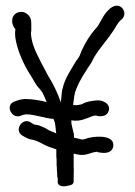

<svg xmlns="http://www.w3.org/2000/svg" viewBox="-20 -656 476 675"><path d="M34 -554V-552C33 -548 33 -540 33 -536C33 -530 34 -522 36 -512C43 -475 65 -426 84 -397C95 -382 102 -361 120 -343C122 -340 126 -335 129 -331C134 -322 138 -311 144 -297C128 -302 94 -308 69 -308H68C51 -307 41 -303 31 -299C-4 -287 21 -236 53 -249C59 -252 61 -252 71 -254C104 -254 136 -240 168 -238C170 -234 172 -227 173 -224L175 -211L177 -192V-191C177 -189 178 -190 178 -187C164 -193 155 -196 143 -203V-204L125 -212C117 -216 110 -217 101 -218C98 -219 95 -221 89 -225C60 -246 27 -198 59 -179C67 -175 77 -167 93 -165C113 -161 123 -153 142 -144C150 -140 164 -136 178 -131V-105C179 -100 179 -96 179 -92V-75C180 -70 180 -65 180 -58V-57C181 -51 181 -46 181 -41C181 -34 183 -29 183 -28V-14C187 5 215 -2 223 -4C227 -5 239 -6 239 -19V-40C239 -51 240 -59 239 -69V-116C245 -114 253 -113 259 -112C280 -109 295 -117 307 -120L317 -122C318 -122 320 -123 323 -122V-121C336 -119 371 -111 378 -140C385 -181 323 -178 295 -172C283 -170 276 -164 266 -166C259 -168 250 -170 240 -172V-175C242 -190 229 -213 231 -233C247 -230 265 -232 279 -238C294 -242 310 -253 322 -249L323 -248H324C340 -246 358 -248 363 -269C367 -289 348 -299 335 -302C327 -304 317 -303 309 -302L292 -299C282 -297 274 -293 266 -289L255 -287C249 -286 244 -286 237 -287C239 -305 242 -330 247 -340V-341C254 -358 261 -372 271 -389L282 -406C290 -421 300 -430 310 -453C329 -486 353 -510 377 -546C387 -560 393 -574 401 -582L409 -589C427 -607 413 -636 391 -636C377 -636 369 -627 365 -625V-624C341 -605 332 -570 316 -555V-554H315C296 -532 280 -506 267 -478C263 -468 261 -462 258 -456L246 -439C230 -411 208 -382 199 -341C196 -327 196 -311 194 -296C182 -331 166 -363 149 -390C134 -419 109 -462 97 -497C93 -508 89 -528 89 -536C89 -540 89 -544 90 -548V-566C90 -573 90 -579 89 -586C86 -601 69 -617 50 -614C17 -609 17 -571 34 -554Z"/></svg>

Font: Stray Cat
Style: BdCn
Weight: 700
Version: Version 1.0